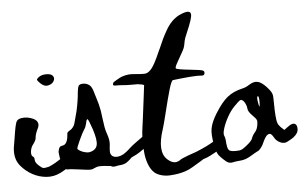

<svg xmlns="http://www.w3.org/2000/svg" viewBox="-105 -1136 2104 1330"><g transform="rotate(-5 947.5 -471.5)"><path d="M239 -607Q211 -600 184 -627Q165 -646 164 -652Q163 -658 178 -670Q199 -685 231.5 -685Q264 -685 276 -670Q289 -653 277.5 -633Q266 -613 239 -607ZM417 -128Q424 -116 417.5 -105Q411 -94 381 -69Q334 -29 270 4Q222 28 170.5 23.5Q119 19 73.5 -6Q28 -31 -5 -71Q-52 -127 -33 -220Q-31 -227 -25 -268Q-19 -309 -12.5 -340.5Q-6 -372 2 -382Q11 -393 31.5 -397Q52 -401 74 -397.5Q96 -394 116 -384.5Q136 -375 143.5 -359Q151 -343 143 -323Q120 -275 120 -256Q120 -238 100 -211Q83 -191 79.5 -162.5Q76 -134 89 -125Q100 -121 100 -100Q100 -82 126 -59Q144 -42 154.5 -40Q165 -38 193 -45Q234 -60 298 -106Q349 -143 375.5 -148Q402 -153 417 -128Z M848.5 -189Q870.5 -208 887 -204.5Q903.5 -201 903.5 -172Q903.5 -166 901.5 -159Q899.5 -152 896 -146.5Q892.5 -141 887 -135Q881.5 -129 876 -124.5Q870.5 -120 863.5 -115Q856.5 -110 851.5 -106.5Q846.5 -103 839.5 -98Q832.5 -93 829.5 -91Q805.5 -75 779.5 -64Q777.5 -63 769.5 -59Q742.5 -31 721.5 -21Q701.5 -13 668.5 -11Q634.5 -1 621.5 -13Q617.5 -13 598 -15Q578.5 -17 571.5 -17.5Q564.5 -18 550 -18Q535.5 -18 525 -15Q514.5 -12 504.5 -7Q491.5 1 471.5 0Q451.5 -1 402.5 -8Q367.5 -13 343.5 -15Q338.5 -15 332.5 -15Q326.5 -15 319.5 -15.5Q312.5 -16 308.5 -19Q297.5 -26 281.5 -73Q272.5 -100 270.5 -129Q268.5 -141 270.5 -148Q275.5 -173 286.5 -179Q290.5 -181 301.5 -183Q312.5 -185 317.5 -190Q326.5 -197 332.5 -213Q338.5 -230 339.5 -248Q340.5 -264 342.5 -269Q346.5 -275 358 -282Q369.5 -289 370.5 -290Q382.5 -300 391.5 -317Q395.5 -326 407.5 -373Q418.5 -410 425.5 -449Q432.5 -487 435.5 -514Q440.5 -576 449 -587Q457.5 -598 481 -597.5Q504.5 -597 521.5 -584Q529.5 -579 536 -567.5Q542.5 -556 545.5 -547Q548.5 -538 553 -522Q557.5 -506 559.5 -501Q577.5 -447 585.5 -401Q588.5 -383 592.5 -348.5Q596.5 -314 601.5 -286Q606.5 -258 615.5 -234Q631.5 -190 626.5 -155Q623.5 -133 623.5 -114Q623.5 -95 636 -83Q648.5 -71 674.5 -73Q685.5 -74 696.5 -78Q707.5 -82 715 -86Q722.5 -90 734 -99Q745.5 -108 749.5 -111.5Q753.5 -115 766.5 -127Q781.5 -141 813 -163.5Q844.5 -186 848.5 -189ZM519.5 -277Q494.5 -350 488.5 -350Q481.5 -350 476.5 -322Q470.5 -296 461.5 -284Q449.5 -267 423.5 -211.5Q397.5 -156 401.5 -150Q406.5 -143 421.5 -135Q436.5 -127 454 -123Q471.5 -119 483.5 -121Q528.5 -131 536.5 -165.5Q544.5 -200 519.5 -277Z M1346 -121Q1369 -137 1385 -131.5Q1401 -126 1399 -98Q1398 -91 1394.5 -83.5Q1391 -76 1385 -70Q1379 -64 1373.5 -59Q1368 -54 1359 -48.5Q1350 -43 1344 -40Q1338 -37 1328.5 -32Q1319 -27 1316 -25Q1291 -12 1264 -4Q1263 -3 1239.5 11.5Q1216 26 1186 43.5Q1156 61 1137 67Q1111 76 1083 81Q1055 86 1024 87.5Q993 89 964.5 81Q936 73 917 57Q894 36 879.5 -0.5Q865 -37 860.5 -79.5Q856 -122 856 -159Q856 -196 859 -230Q860 -235 870.5 -315.5Q881 -396 890.5 -473.5L900 -551Q888 -558 855 -561Q835 -562 814 -561Q765 -561 745 -564Q741 -565 733.5 -565Q726 -565 718.5 -565Q711 -565 703.5 -565Q696 -565 691.5 -566.5Q687 -568 686 -571Q684 -587 699 -594Q700 -595 712.5 -602.5Q725 -610 738.5 -617Q752 -624 775 -629.5Q798 -635 822 -634Q897 -627 915.5 -629.5Q934 -632 952 -651Q979 -676 1024 -782Q1026 -786 1030 -794Q1047 -834 1058 -857Q1069 -880 1089 -915.5Q1109 -951 1133 -975Q1157 -999 1183 -1012Q1267 -1052 1267 -1007Q1267 -981 1228 -890Q1217 -865 1212 -851Q1206 -833 1202 -808Q1198 -783 1183 -758Q1159 -716 1143 -687Q1124 -653 1129 -647Q1134 -639 1230 -629Q1297 -622 1311.5 -617Q1326 -612 1324 -598Q1322 -579 1302 -582Q1294 -583 1270 -583Q1246 -582 1216 -580Q1186 -578 1154 -574Q1123 -570 1102 -568Q1091 -566 1073 -504Q1055 -442 1033.5 -353.5Q1012 -265 1002 -235Q951 -82 1015 -25Q1044 1 1069 0Q1084 0 1102 -11Q1105 -15 1122.5 -23Q1140 -31 1158.5 -37.5Q1177 -44 1196.5 -51Q1216 -58 1217 -58Q1297 -90 1346 -121Z M1917.5 -192Q1932.5 -184 1932.5 -157Q1933.5 -126 1897.5 -99Q1884.5 -90 1867.5 -81Q1864.5 -80 1860.5 -77Q1846.5 -69 1836.5 -68Q1806.5 -66 1778.5 -92Q1771.5 -98 1763.5 -113L1760.5 -118Q1751.5 -133 1743.5 -137Q1735.5 -141 1723.5 -135Q1708.5 -127 1689.5 -86Q1680.5 -65 1674.5 -57Q1655.5 -29 1641.5 -25Q1623.5 -16 1592.5 3Q1554.5 26 1520.5 28Q1481.5 31 1462.5 36Q1457.5 37 1452.5 37Q1441.5 37 1433.5 33Q1421.5 28 1398.5 6Q1373.5 -17 1364.5 -34.5Q1355.5 -52 1346.5 -96Q1331.5 -168 1339.5 -211.5Q1347.5 -255 1383.5 -313Q1429.5 -387 1470.5 -420Q1511.5 -453 1571.5 -467Q1600.5 -473 1622.5 -488Q1657.5 -511 1684.5 -505Q1710.5 -500 1744.5 -464Q1762.5 -444 1770.5 -432Q1778.5 -420 1781.5 -409Q1784.5 -398 1784.5 -377Q1784.5 -288 1790.5 -239Q1793.5 -210 1804 -194.5Q1814.5 -179 1840.5 -157L1843.5 -159Q1861.5 -171 1869.5 -178Q1899.5 -201 1917.5 -192ZM1686.5 -364Q1686.5 -403 1678.5 -407Q1676.5 -405 1674.5 -402Q1669.5 -393 1675.5 -361Q1679.5 -338 1683.5 -332Q1686.5 -340 1686.5 -364ZM1657.5 -210Q1661.5 -233 1656.5 -243Q1652.5 -253 1631.5 -274Q1598.5 -306 1598.5 -327Q1598.5 -341 1589.5 -360Q1580.5 -379 1571.5 -385Q1564.5 -390 1559.5 -390Q1555.5 -390 1552.5 -388Q1542.5 -383 1511.5 -351Q1484.5 -324 1461 -282Q1437.5 -240 1426.5 -203Q1415.5 -168 1422.5 -152Q1430.5 -137 1431.5 -101Q1434.5 -74 1439.5 -61Q1444.5 -50 1454.5 -46Q1465.5 -41 1490.5 -41Q1502.5 -41 1510.5 -42Q1518.5 -42 1525.5 -44Q1532.5 -46 1538.5 -49Q1545.5 -53 1552.5 -58Q1559.5 -63 1569.5 -71Q1607.5 -101 1612.5 -119Q1618.5 -138 1636.5 -159Q1652.5 -176 1657.5 -210Z"/></g></svg>

Font: Beth Ellen
Style: Regular
Weight: 400
Designer: Alyson Diaz
Version: Version 2.000